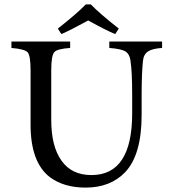

<svg xmlns="http://www.w3.org/2000/svg" viewBox="-20 -839 775 873"><path d="M520 -709 504 -684Q462 -701 381 -746Q297 -700 259 -684L243 -709Q333 -780 370 -819H393Q430 -780 520 -709ZM717 -650V-621Q672 -618 653 -605Q633 -592 630 -562Q624 -506 624 -404V-317Q624 -135 549 -56Q482 14 369 14Q270 14 206 -34Q119 -102 119 -272V-519Q119 -585 106 -601Q92 -616 32 -621V-650H299V-621Q240 -617 227 -602Q213 -586 213 -519V-294Q213 -173 260 -108Q306 -43 396 -43Q581 -43 581 -324V-404Q581 -515 573 -565Q569 -594 549 -606Q529 -617 477 -621V-650Z"/></svg>

Font: Pochaevsk
Style: Regular
Weight: 400
Version: Version 1.210; ttfautohint (v1.8.4.7-5d5b)